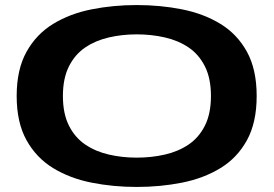

<svg xmlns="http://www.w3.org/2000/svg" viewBox="-20 -730 1083 760"><path d="M46 -350Q46 -455 85 -525Q124 -595 190.5 -635.5Q257 -676 342.5 -693Q428 -710 521 -710Q615 -710 700.5 -693Q786 -676 852.5 -635.5Q919 -595 957.5 -525Q996 -455 996 -350Q996 -245 957.5 -175Q919 -105 852.5 -64.5Q786 -24 700.5 -7Q615 10 521 10Q428 10 342.5 -7Q257 -24 190.5 -64.5Q124 -105 85 -175Q46 -245 46 -350ZM229 -350Q229 -280 253 -232.5Q277 -185 318 -157.5Q359 -130 411.5 -118Q464 -106 521 -106Q579 -106 632 -118Q685 -130 726 -157.5Q767 -185 791 -232.5Q815 -280 815 -350Q815 -420 791 -467.5Q767 -515 726 -542.5Q685 -570 632 -582Q579 -594 521 -594Q464 -594 411.5 -582Q359 -570 318 -542.5Q277 -515 253 -467.5Q229 -420 229 -350Z"/></svg>

Font: Georama ExtraExtended SemiBold
Style: Regular
Weight: 600
Width: 8
Designer: Jean-Baptiste Levee
Foundry: Production Type
Version: Version 1.000